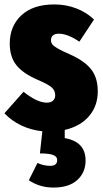

<svg xmlns="http://www.w3.org/2000/svg" viewBox="-35 -574 463 866"><path d="M257 12V49Q351 65 351 150Q351 204 313.5 238Q276 272 206 272Q144 272 95 239L134 161Q162 174 191 174Q223 174 223 148Q223 132 204.5 125Q186 118 145 118L156 18Q106 13 61.5 -8Q17 -29 -15 -63L71 -160Q133 -111 176 -111Q194 -111 204 -120Q214 -129 214 -144Q214 -165 199 -179Q184 -193 135 -214Q68 -243 38.5 -280.5Q9 -318 9 -378Q9 -456 61.5 -505Q114 -554 210 -554Q263 -554 309.5 -536Q356 -518 389 -486L323 -386Q270 -422 230 -422Q213 -422 204 -414.5Q195 -407 195 -393Q195 -382 201 -374Q207 -366 225 -355.5Q243 -345 282 -328Q345 -300 375.5 -262Q406 -224 406 -162Q406 -96 366.5 -50Q327 -4 257 12Z"/></svg>

Font: Fira Sans Extra Condensed Black
Style: Regular
Weight: 900
Width: 1
Designer: Carrois Corporate & Edenspiekermann AG
Foundry: Carrois Corporate GbR & Edenspiekermann AG
Version: Version 4.203